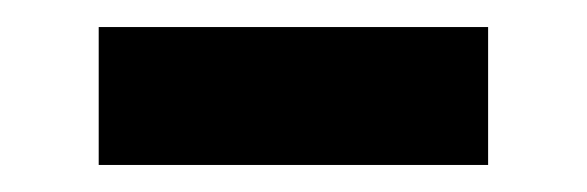

<svg xmlns="http://www.w3.org/2000/svg" viewBox="-20 -357 434 142"><path d="M53 -235V-337H341V-235Z"/></svg>

Font: Mach
Style: Regular
Weight: 400
Version: Version 1.002